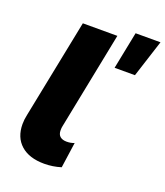

<svg xmlns="http://www.w3.org/2000/svg" viewBox="-145 -885 855 993"><g transform="rotate(20 283.0 -389.0)"><path d="M40 -146Q40 -171 46 -198L155 -742H345L238 -205Q236 -197 236 -183Q236 -160 249 -149Q262 -138 285 -138Q309 -138 327 -146L307 -5Q262 9 215 9Q132 9 86 -32Q40 -73 40 -146ZM429 -787H566L500 -582H388Z"/></g></svg>

Font: Montserrat Alternates ExtraBold
Style: Italic
Weight: 800
Italic angle: -11.3°
Designer: Julieta Ulanovsky
Foundry: Julieta Ulanovsky
Version: Version 7.200